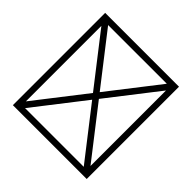

<svg xmlns="http://www.w3.org/2000/svg" viewBox="-235 -1115 1471 1471"><g transform="rotate(45 500.0 -380.0)"><path d="M100 120H900V-880H100ZM500 -421 182 -830H818ZM532 -380 850 -789V29ZM182 70 500 -339 818 70ZM150 -789 468 -380 150 29Z"/></g></svg>

Font: Adobe NotDef
Style: Regular
Weight: 400
Monospace: yes
Foundry: Adobe Systems Incorporated
Version: Version 1.000;PS 1;hotconv 1.0.98;makeotf.lib2.5.65220